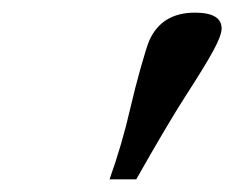

<svg xmlns="http://www.w3.org/2000/svg" viewBox="-20 -743 369 302"><path d="M152.3 -460.9Q171.9 -515.6 185.1 -573.2Q191.9 -603 201.4 -636.7Q210.9 -670.4 214.8 -679.2Q234.4 -723.1 286.6 -723.1Q328.6 -723.1 328.6 -698.2Q328.6 -687.5 315.7 -663.6Q302.7 -639.6 270.5 -589.8Q242.7 -546.4 194.3 -460.9Z"/></svg>

Font: Elstob 10pt
Style: Italic
Weight: 400
Italic angle: -20°
Designer: Peter S. Baker
Version: Version 1.015